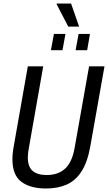

<svg xmlns="http://www.w3.org/2000/svg" viewBox="-20 -1065 617 1097"><path d="M243 12Q154 12 102.5 -26Q51 -64 51 -155Q51 -172 53 -191.5Q55 -211 59 -232L139 -686H227L145 -220Q142 -206 140.5 -191Q139 -176 139 -165Q139 -113 166 -89Q193 -65 247 -65Q313 -65 352.5 -102Q392 -139 406 -218L489 -686H577L496 -229Q480 -139 446 -86Q412 -33 361 -10.5Q310 12 243 12ZM271 -778 288 -871H354L337 -778ZM412 -778 429 -871H494L478 -778ZM370 -913 303 -1042 304 -1045H386L432 -913Z"/></svg>

Font: Archivo Condensed
Style: Italic
Weight: 400
Width: 3
Italic angle: -10°
Designer: Hector Gatti
Foundry: Omnibus-Type
Version: Version 2.001